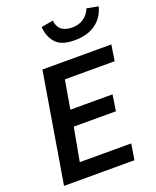

<svg xmlns="http://www.w3.org/2000/svg" viewBox="-175 -1080 962 1181"><g transform="rotate(-20 306.5 -489.5)"><path d="M155 -718H606L590 -614H264L232 -427H508L492 -322H216L176 -104H513L496 0H35ZM240 -965 318 -979Q326 -898 416 -898Q461 -898 492 -919.5Q523 -941 538 -979L613 -965Q596 -897 542.5 -858Q489 -819 404 -819Q317 -819 280.5 -860.5Q244 -902 240 -965Z"/></g></svg>

Font: Nebula Sans Semibold
Style: Regular
Weight: 600
Italic angle: -9°
Designer: Paul D. Hunt for Adobe (as Source Sans)
Foundry: Nebula Entertainment & Broadcasting LLC
Version: Version 1.010